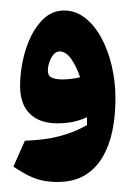

<svg xmlns="http://www.w3.org/2000/svg" viewBox="-20 -1071 249 371"><path d="M91.4 -719.4Q76.8 -719.4 64.1 -721.8Q51.4 -724.1 37.6 -730.6Q23.8 -737 5.9 -749.1L28.1 -799.1Q66.2 -800.3 94.5 -807.7Q122.9 -815.1 148.1 -829.2Q148.1 -832.9 148.1 -836.7Q148.1 -840.5 147.9 -844.6Q137.1 -839.2 122.7 -835.9Q108.2 -832.7 90.2 -832.7Q56.6 -832.7 37.7 -851.2Q18.8 -869.6 18.8 -905.2Q18.8 -928.6 24.1 -954.1Q29.5 -979.6 40.2 -1001.5Q51 -1023.4 66.9 -1037Q82.8 -1050.7 103.9 -1050.7Q126 -1050.7 144.2 -1036.5Q162.5 -1022.4 175.7 -998.2Q188.9 -973.9 196 -943.5Q203.1 -913 203.1 -880.2Q203.1 -847.6 197.2 -818.5Q191.2 -789.4 178 -767.1Q164.9 -744.8 143.5 -732.1Q122.1 -719.4 91.4 -719.4ZM134.8 -921.6Q127.5 -943.1 117.5 -957.3Q107.4 -971.6 94.9 -971.6Q88.3 -971.6 83.2 -965.4Q78.1 -959.3 75.3 -950.7Q72.5 -942.1 72.5 -934.9Q72.5 -923.9 80.7 -920.7Q88.9 -917.5 100.2 -917.5Q109 -917.5 118.2 -918.7Q127.4 -919.8 134.8 -921.6Z"/></svg>

Font: Pinar Black
Style: Regular
Weight: 900
Designer: Amin Abedi
Version: Version 3.000